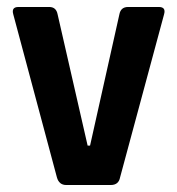

<svg xmlns="http://www.w3.org/2000/svg" viewBox="-20 -530 508 550"><path d="M33 -510H121Q141 -510 145 -489L231 -113H238L322 -489Q326 -510 347 -510H435Q456 -510 450 -489L324 -22Q320 0 297 0H170Q149 0 143 -22L18 -489Q12 -510 33 -510Z"/></svg>

Font: Rajdhani
Style: Bold
Weight: 700
Designer: Satya Rajpurohit, Jyotish Sonowal
Foundry: Indian Type Foundry
Version: Version 1.201 February 1, 2022